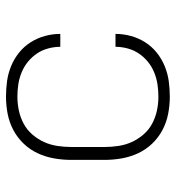

<svg xmlns="http://www.w3.org/2000/svg" viewBox="7 -585 586 640"><g transform="rotate(-90 300.0 -265.0)"><path d="M298 8Q269 8 240.5 2.5Q212 -3 186.5 -16.5Q161 -30 141 -51Q121 -72 109 -98Q97 -124 92 -152.5Q87 -181 87 -210V-320Q87 -349 92 -377.5Q97 -406 109 -432Q121 -458 141 -479Q161 -500 186.5 -513.5Q212 -527 240.5 -532.5Q269 -538 298 -538Q324 -538 349.5 -534.5Q375 -531 399.5 -521Q424 -511 444.5 -494.5Q465 -478 479 -456Q493 -434 500 -408.5Q507 -383 507 -357H464Q464 -377 458.5 -397.5Q453 -418 441.5 -435Q430 -452 414 -465Q398 -478 378.5 -486Q359 -494 338.5 -497Q318 -500 298 -500Q274 -500 251 -495Q228 -490 207.5 -479Q187 -468 171.5 -450Q156 -432 146.5 -411Q137 -390 133.5 -366.5Q130 -343 130 -320V-210Q130 -187 133.5 -163.5Q137 -140 146.5 -119Q156 -98 171.5 -80Q187 -62 207.5 -51Q228 -40 251 -35Q274 -30 298 -30Q318 -30 338.5 -33Q359 -36 378.5 -44Q398 -52 414 -65Q430 -78 441.5 -95Q453 -112 458.5 -132.5Q464 -153 464 -173H507Q507 -147 500 -121.5Q493 -96 479 -74Q465 -52 444.5 -35.5Q424 -19 399.5 -9Q375 1 349.5 4.5Q324 8 298 8Z"/></g></svg>

Font: Iosevka Curly XLtEx
Style: Regular
Weight: 200
Width: 7
Monospace: yes
Designer: Belleve Invis
Foundry: Belleve Invis
Version: Version 11.1.0; ttfautohint (v1.8.3)